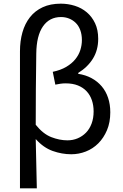

<svg xmlns="http://www.w3.org/2000/svg" viewBox="-20 -829 671 1048"><path d="M89 -549Q89 -605 102.5 -652.5Q116 -700 143.5 -735Q171 -770 213 -789.5Q255 -809 312 -809Q351 -809 388 -797.5Q425 -786 453.5 -762Q482 -738 499 -702Q516 -666 516 -617Q516 -556 487.5 -509.5Q459 -463 407 -431V-426Q447 -420 479.5 -402.5Q512 -385 535 -358Q558 -331 570 -295Q582 -259 582 -216Q582 -161 564 -118.5Q546 -76 516.5 -46.5Q487 -17 448.5 -2Q410 13 369 13Q318 13 267.5 -5Q217 -23 175 -70Q177 -1 178 64.5Q179 130 181 199H89ZM348 -63Q378 -63 404 -74Q430 -85 449.5 -105Q469 -125 480 -154.5Q491 -184 491 -221Q491 -254 481.5 -282Q472 -310 453 -330.5Q434 -351 405.5 -362.5Q377 -374 338 -374Q324 -374 310 -372Q296 -370 282 -367L268 -437Q311 -446 341.5 -464Q372 -482 391 -505.5Q410 -529 418.5 -556Q427 -583 427 -610Q427 -641 418 -665Q409 -689 393 -704.5Q377 -720 356.5 -728Q336 -736 313 -736Q250 -736 214.5 -685Q179 -634 178 -536Q175 -342 175 -148Q215 -98 260 -80.5Q305 -63 348 -63Z"/></svg>

Font: SpoqaHanSans-Regular
Style: Regular
Weight: 400
Designer: [Spoqa Han Sans] Dong-huui Kim \uAE40 \uB3D9 \uD718  Younghwa Kang \uAC15 \uC601 \uD654  [Noto Sans] Ryoko NISHIZUKA \u8
Foundry: Spoqa (http://www.spoqa-han-sans.com)
Version: Version 2.000